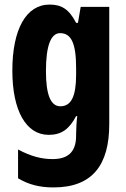

<svg xmlns="http://www.w3.org/2000/svg" viewBox="-20 -580 551 840"><path d="M197 -560C95 -560 34 -453 34 -271C34 -96 94 10 193 10C249 10 283 -15 313 -72H318C315 -49 313 -16 313 6V14C313 89 273 116 210 116C162 116 115 104 59 74V200C104 227 152 240 214 240C385 240 458 141 458 -37V-550H333L321 -480H313C282 -540 249 -560 197 -560ZM243 -435C292 -435 313 -390 313 -282V-254C313 -159 292 -115 244 -115C202 -115 181 -165 181 -269C181 -381 203 -435 243 -435Z"/></svg>

Font: Noto Sans Georgian ExtraCondensed ExtraBold
Style: Regular
Weight: 800
Width: 2
Designer: Monotype Design Team, Akaki Razmadze
Foundry: Google LLC
Version: Version 2.005